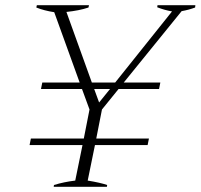

<svg xmlns="http://www.w3.org/2000/svg" viewBox="-20 -720 773 740"><path d="M733 -700 732 -691Q708 -682 680 -677L457 -402H598L593 -377H437L373 -298L351 -186H554L549 -161H346L318 -24Q367 -16 393 -7L392 0H187L188 -7Q227 -19 270 -24L298 -161H94L99 -186H303L325 -298L296 -377H138L143 -402H287L189 -673Q150 -679 120 -691L122 -700H323L321 -691Q285 -679 236 -674L334 -402H424L643 -676Q614 -681 586 -692L587 -700ZM404 -377H343L362 -325Z"/></svg>

Font: Trirong ExtraLight
Style: Italic
Weight: 275
Italic angle: -12°
Designer: Katatrad Team
Foundry: CadsonDemak
Version: Version 1.003